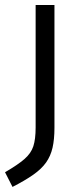

<svg xmlns="http://www.w3.org/2000/svg" viewBox="-69 -520 308 763"><path d="M-19.3 222.8 -49 164.5Q1.6 135.1 28 112.2Q54.4 89.3 63.5 61.1Q72.6 33 72.6 -13.2V-500H147.4V-12.2Q147.4 33.8 139.8 67Q132.2 100.2 114 125.9Q95.7 151.6 63 174.5Q30.3 197.4 -19.3 222.8Z"/></svg>

Font: Titillium Web
Style: Bold
Weight: 700
Designer: Mohamed Gaber, Accademia di Belle Arti di Urbino
Foundry: Kief Type Foundry, Accademia di Belle Arti di Urbino
Version: Version 3.000